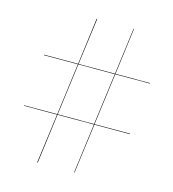

<svg xmlns="http://www.w3.org/2000/svg" viewBox="-112 -848 854 947"><g transform="rotate(15 315.0 -374.5)"><path d="M30 -250.5H198.5L233 -514.5H60V-517H233.5L264.5 -755H267.5L236 -517H422L453 -754L455.5 -755L424.5 -517H600.5V-514.5H424L389 -250.5H570.5V-248H389L355.5 5L353 6L386.5 -248H200.5L167.5 5H164.5L198 -248H30ZM201 -250.5H386.5L421.5 -514.5H235.5Z"/></g></svg>

Font: Bodoni* 72pt
Style: Bold
Weight: 700
Version: Version 2.3